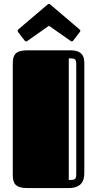

<svg xmlns="http://www.w3.org/2000/svg" viewBox="-20 -957 495 977"><path d="M45 -68C45 -23 58 0 120 0H329C405 0 409 -50 409 -79V-620C409 -651 414 -701 338 -701H120C58 -701 45 -678 45 -633ZM368 -72C368 -43 361 -41 330 -41V-660C361 -660 368 -658 368 -629ZM339 -749C341 -747 343 -746 345 -746C348 -746 350 -747 353 -751L386 -794C388 -796 389 -799 389 -801C389 -803 387 -805 384 -808L236 -934C234 -935 233 -937 229 -937C226 -937 224 -935 222 -934L74 -808C71 -805 70 -803 70 -801C70 -799 71 -796 72 -794L105 -751C108 -747 111 -746 113 -746C115 -746 117 -747 120 -749L229 -826Z"/></svg>

Font: Fascinate Inline
Style: Regular
Weight: 900
Designer: Astigmatic (AOETI)
Foundry: Astigmatic (AOETI)
Version: Version 1.000